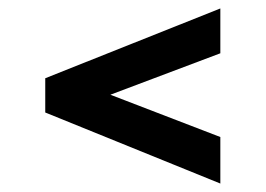

<svg xmlns="http://www.w3.org/2000/svg" viewBox="-20 -537 628 454"><path d="M501 -213V-103L87 -271V-352L501 -517V-411L241 -313Z"/></svg>

Font: Inria Sans
Style: Bold
Weight: 700
Designer: Black Foundry Team
Foundry: Black Foundry
Version: Version 1.2; ttfautohint (v1.8.3)